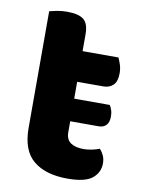

<svg xmlns="http://www.w3.org/2000/svg" viewBox="-74 -660 541 728"><g transform="rotate(10 196.0 -296.5)"><path d="M209 -159Q209 -131 227 -118.5Q245 -106 277 -106Q292 -106 309 -109.5Q326 -113 338 -118Q347 -108 353 -95Q359 -82 359 -65Q359 -30 331.5 -7.5Q304 15 236 15Q152 15 105 -23.5Q58 -62 58 -149V-598Q69 -601 87 -604.5Q105 -608 126 -608Q170 -608 189.5 -592.5Q209 -577 209 -536V-471H347Q352 -461 357 -445.5Q362 -430 362 -413Q362 -381 347.5 -367Q333 -353 310 -353H209V-288H346Q350 -282 354 -271Q358 -260 358 -246Q358 -223 347.5 -212Q337 -201 319 -201H209V-159Z"/></g></svg>

Font: Baloo 2
Style: Bold
Weight: 700
Designer: Sarang Kulkarni and Ek Type
Foundry: Ek Type
Version: Version 1.640;hotconv 1.0.111;makeotfexe 2.5.65597; ttfautoh